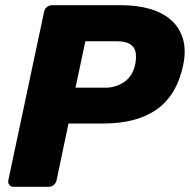

<svg xmlns="http://www.w3.org/2000/svg" viewBox="-20 -720 732 740"><path d="M32 0Q22 0 16 -7.5Q10 -15 12 -25L150 -675Q152 -686 161 -693Q170 -700 180 -700H446Q507 -700 556.5 -686Q606 -672 639 -643Q672 -614 685 -570.5Q698 -527 686 -469Q662 -354 585 -299Q508 -244 379 -244H244L198 -25Q196 -15 187.5 -7.5Q179 0 168 0ZM271 -382H386Q426 -382 458.5 -404Q491 -426 501 -471Q506 -497 503 -517Q500 -537 482.5 -549Q465 -561 429 -561H309Z"/></svg>

Font: Rubik
Style: Bold Italic
Weight: 700
Italic angle: -12°
Designer: Hubert and Fischer
Foundry: Hubert and Fischer
Version: Version 2.300;gftools[0.9.30]